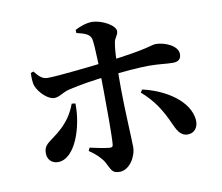

<svg xmlns="http://www.w3.org/2000/svg" viewBox="-85 -869 1171 1012"><g transform="rotate(-10 500.0 -363.0)"><path d="M476.7 38.7C528.5 38.7 568.6 -26.3 568.6 -78.4C568.6 -117.9 558.5 -289.7 558.5 -392.8C558.5 -465.3 558.4 -577.5 569.1 -635.9C573 -663.5 591.1 -671.2 591.1 -694.5C591.1 -726.2 520.1 -764.2 469.2 -765C436.2 -765 400.6 -750.9 376.9 -738.4L377.9 -721.7C419.6 -711.6 445.7 -703.4 454.2 -679.2C463.8 -651.1 466.3 -464.6 467 -393.4C467.7 -308.4 468.9 -162.5 464.5 -110.4C463.5 -97.2 457.4 -94.7 446.1 -95.5C420.4 -97.4 382.8 -105.4 341.4 -114.5L334.1 -98C368.7 -75.5 396.7 -47.4 410.1 -24C434 19.4 434.2 38.7 476.7 38.7ZM165.2 -68.4C259.3 -68.4 312 -236.5 308.6 -356.8L289.1 -359.4C270.1 -307.5 241.4 -262.8 185.3 -217.6C135 -177 109.3 -170.3 109.3 -125.5C109.3 -91.6 131.9 -68.4 165.2 -68.4ZM204.9 -404.2C232.5 -404.2 252.1 -426.1 289.4 -434.8C346.2 -449 432.8 -462.2 503.4 -469.5C583.5 -477.5 672.7 -485.4 721.9 -485.4C780.8 -485.4 814.3 -478.6 852.7 -478.6C881.1 -478.6 896.4 -490.9 896.4 -517.9C896.4 -564 825.2 -591.8 780.3 -591.8C752 -591.8 746.8 -573.8 502.5 -544.4C438.4 -536.7 244.5 -515 189.7 -514.8C160.5 -514.5 144 -530.4 119.3 -561.2L105.1 -555.6C104 -536.6 103.9 -503 111.3 -484.9C128.8 -443.8 173 -404.2 204.9 -404.2ZM863.8 -93.1C900.3 -93.1 921.5 -121.8 919.1 -161.1C910.3 -263.3 790.6 -340.6 667.7 -368.1L657.8 -353.4C724.7 -295.5 760.3 -235.1 791.6 -164.6C807.2 -130.6 823.3 -93.1 863.8 -93.1Z"/></g></svg>

Font: Source Han Serif TW VF
Style: Regular
Weight: 250
Designer: Ryoko NISHIZUKA 西塚涼子 (kana & ideographs); Frank Grießhammer (Latin, Greek & Cyrillic); Wenlong ZHANG 张文龙 (bopomofo); San
Foundry: Adobe
Version: Version 2.002;hotconv 1.1.0;makeotfexe 2.6.0